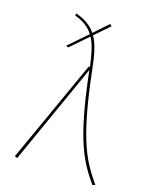

<svg xmlns="http://www.w3.org/2000/svg" viewBox="-140 -824 735 909"><g transform="rotate(20 228.0 -369.5)"><path d="M249.4 -512.9C236.2 -578.9 222.4 -628.1 197.8 -664.1L265.7 -734.7L256 -742.6L190.6 -673.8C167.5 -702.9 135.5 -722.3 88.1 -734.6L86.4 -723.6C131 -711.3 160.5 -692.2 181.8 -664.3L95 -574.4L106.8 -570L188.6 -654.7C210.4 -621.3 222.8 -576.7 235.4 -518.3H229.3L45.7 0.7L59.3 4.3L237.6 -504.3C306.7 -159.3 367.3 -82 437.3 3.1L450.4 -2.1C380.3 -87.3 319.4 -163 249.4 -512.9Z"/></g></svg>

Font: Fira Sans Hair
Style: Regular
Weight: 100
Designer: bBox Type GmbH & Carrois Corporate GbR & Edenspiekermann AG
Foundry: bBox Type GmbH & Carrois Corporate GbR & Edenspiekermann AG
Version: Version 4.300;PS 004.300;hotconv 1.0.88;makeotf.lib2.5.64775